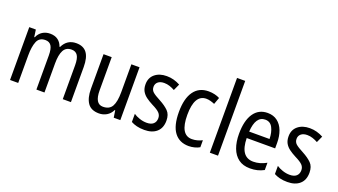

<svg xmlns="http://www.w3.org/2000/svg" viewBox="-64 -1292 3226 1834"><g transform="rotate(20 1549.0 -375.0)"><path d="M547 -547Q619 -547 654.5 -500.5Q690 -454 690 -357V0H607V-345Q607 -413 587 -443.5Q567 -474 526 -474Q469 -474 445 -428.5Q421 -383 421 -296V0H339V-347Q339 -414 319.5 -444Q300 -474 259 -474Q197 -474 175.5 -421Q154 -368 154 -280V0H71V-537H138L148 -464H153Q171 -505 204.5 -526Q238 -547 281 -547Q331 -547 362.5 -523Q394 -499 406 -460H412Q454 -547 547 -547Z M1192 -537V0H1125L1114 -72H1109Q1089 -31 1054 -10.5Q1019 10 977 10Q897 10 861.5 -41.5Q826 -93 826 -186V-537H909V-199Q909 -63 991 -63Q1057 -63 1083 -110Q1109 -157 1109 -253V-537Z M1608 -145Q1608 -70 1562.5 -30Q1517 10 1438 10Q1394 10 1360.5 1.5Q1327 -7 1302 -21V-104Q1326 -87 1362.5 -74.5Q1399 -62 1436 -62Q1481 -62 1504 -83Q1527 -104 1527 -141Q1527 -172 1506 -194Q1485 -216 1430 -243Q1391 -263 1362 -284.5Q1333 -306 1317 -334.5Q1301 -363 1301 -405Q1301 -471 1347 -509Q1393 -547 1467 -547Q1505 -547 1539 -537.5Q1573 -528 1604 -511L1574 -445Q1549 -459 1522 -468Q1495 -477 1466 -477Q1426 -477 1403.5 -458Q1381 -439 1381 -408Q1381 -376 1403.5 -356Q1426 -336 1482 -307Q1540 -276 1574 -242Q1608 -208 1608 -145Z M1889 10Q1794 10 1742.5 -58Q1691 -126 1691 -265Q1691 -402 1743 -474.5Q1795 -547 1892 -547Q1926 -547 1955 -540Q1984 -533 2006 -521L1981 -452Q1960 -461 1938 -467Q1916 -473 1896 -473Q1776 -473 1776 -266Q1776 -63 1895 -63Q1923 -63 1949 -70Q1975 -77 1999 -89V-18Q1977 -5 1947.5 2.5Q1918 10 1889 10Z M2185 0H2102V-760H2185Z M2493 -546Q2552 -546 2592.5 -515Q2633 -484 2653.5 -430Q2674 -376 2674 -308V-252H2385Q2388 -61 2520 -61Q2587 -61 2652 -98V-24Q2620 -7 2586.5 1.5Q2553 10 2512 10Q2441 10 2394.5 -24.5Q2348 -59 2325 -121Q2302 -183 2302 -265Q2302 -400 2352 -473Q2402 -546 2493 -546ZM2493 -478Q2396 -478 2386 -318H2593Q2592 -385 2568 -431.5Q2544 -478 2493 -478Z M3062 -145Q3062 -70 3016.5 -30Q2971 10 2892 10Q2848 10 2814.5 1.5Q2781 -7 2756 -21V-104Q2780 -87 2816.5 -74.5Q2853 -62 2890 -62Q2935 -62 2958 -83Q2981 -104 2981 -141Q2981 -172 2960 -194Q2939 -216 2884 -243Q2845 -263 2816 -284.5Q2787 -306 2771 -334.5Q2755 -363 2755 -405Q2755 -471 2801 -509Q2847 -547 2921 -547Q2959 -547 2993 -537.5Q3027 -528 3058 -511L3028 -445Q3003 -459 2976 -468Q2949 -477 2920 -477Q2880 -477 2857.5 -458Q2835 -439 2835 -408Q2835 -376 2857.5 -356Q2880 -336 2936 -307Q2994 -276 3028 -242Q3062 -208 3062 -145Z"/></g></svg>

Font: Noto Sans Hebrew Condensed
Style: Regular
Weight: 400
Width: 3
Designer: Monotype Design Team
Foundry: Monotype Imaging Inc.
Version: Version 2.004; ttfautohint (v1.8.4.7-5d5b)